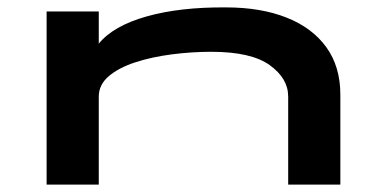

<svg xmlns="http://www.w3.org/2000/svg" viewBox="-20 -499 1040 519"><path d="M106 0V-468H247V-381Q286 -429 376 -454.5Q466 -480 591 -479Q685 -479 754.5 -451.5Q824 -424 862 -371.5Q900 -319 900 -243V0H759V-238Q759 -287 709 -323Q659 -359 551 -359Q498 -359 444 -352Q390 -345 345.5 -330.5Q301 -316 274 -293Q247 -270 247 -238V0Z"/></svg>

Font: Inconsolata UltraExpanded ExtraBold
Style: Regular
Weight: 800
Width: 9
Monospace: yes
Designer: Raph Levien, Cyreal, Brenton Simpson
Foundry: Raph Levien, Cyreal, Google
Version: Version 3.001; ttfautohint (v1.8.2.53-6de2)